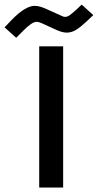

<svg xmlns="http://www.w3.org/2000/svg" viewBox="-99 -815 425 834"><path d="M170.9 -745.1Q177.2 -741.7 183.6 -741.7Q193.8 -741.7 203.9 -749Q213.9 -756.3 229.5 -770.5L255.9 -794.9L306.2 -749.5L276.9 -721.7Q251.5 -697.8 231.7 -685.5Q211.9 -673.3 190.9 -673.3Q171.9 -673.3 146 -685.1L83 -713.9Q68.8 -720.2 59.6 -720.2Q40 -720.2 1 -680.7L-28.8 -650.9L-79.1 -696.3L-48.8 -728Q11.2 -789.6 51.3 -789.6Q64 -789.6 77.9 -785.4Q91.8 -781.2 107.9 -773.4ZM175.3 -613.8V-0.5H71.3V-613.8Z"/></svg>

Font: Vazirmatn UI FD Medium
Style: Regular
Weight: 500
Designer: Saber Rastikerdar
Foundry: Saber Rastikerdar
Version: Version 33.003